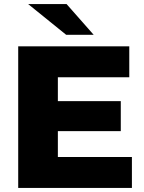

<svg xmlns="http://www.w3.org/2000/svg" viewBox="-20 -929 712 949"><path d="M632 -153V0H70V-700H619V-547H266V-429H577V-281H266V-153ZM119 -909H309L443 -757H307Z"/></svg>

Font: Idrija
Style: Regular
Weight: 800
Designer: Julieta Ulanovsky
Foundry: Julieta Ulanovsky
Version: Version 7.200